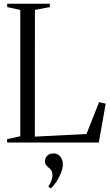

<svg xmlns="http://www.w3.org/2000/svg" viewBox="-20 -763 591 1028"><path d="M18 0V-18L88.5 -33.5V-710L18.5 -725V-743H247V-725L167 -710L166.5 -31.5L443 -45.5L510.5 -216L546 -208L509 0ZM316.5 116.5Q316.5 136.5 306.8 161.8Q297 187 282.2 209.8Q267.5 232.5 252.5 245H251.5L239.5 237.5V235.5Q251 218 256 201.5Q261 185 261 176.5Q261 168 258 156.8Q255 145.5 240.5 134.5Q232.5 128 226.5 120Q220.5 112 220.5 99.5Q220.5 89 225.8 79.8Q231 70.5 241 64.5Q251 58.5 264.5 58.5H267.5Q289.5 58.5 303 75.8Q316.5 93 316.5 116.5Z"/></svg>

Font: Merriweather 144pt Light
Style: Regular
Weight: 300
Version: Version 2.100